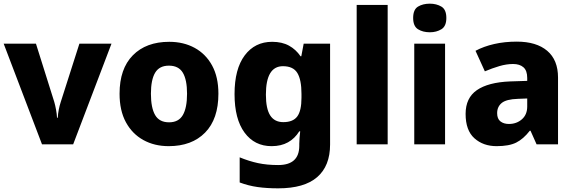

<svg xmlns="http://www.w3.org/2000/svg" viewBox="-20 -787 3133 1047"><path d="M209 0 0 -549H176L276 -231Q281 -214 285.5 -189.5Q290 -165 291 -145H295Q296 -166 300.5 -189Q305 -212 311 -230L413 -549H588L379 0Z M1171 -276Q1171 -138 1098.5 -64Q1026 10 900 10Q822 10 761.5 -23.5Q701 -57 666.5 -120.5Q632 -184 632 -276Q632 -412 704.5 -485.5Q777 -559 903 -559Q981 -559 1041.5 -526Q1102 -493 1136.5 -430Q1171 -367 1171 -276ZM803 -276Q803 -199 826 -159.5Q849 -120 902 -120Q954 -120 977 -159.5Q1000 -199 1000 -276Q1000 -352 977 -390.5Q954 -429 901 -429Q849 -429 826 -390.5Q803 -352 803 -276Z M1464 -559Q1518 -559 1556 -538Q1594 -517 1619 -480H1623L1636 -549H1780V1Q1780 118 1709.5 179Q1639 240 1497 240Q1435 240 1385 233Q1335 226 1287 208V71Q1338 92 1387 102.5Q1436 113 1497 113Q1612 113 1612 8V-3Q1612 -17 1613.5 -35.5Q1615 -54 1617 -71H1612Q1588 -32 1550.5 -11Q1513 10 1461 10Q1368 10 1313.5 -64Q1259 -138 1259 -274Q1259 -411 1314.5 -485Q1370 -559 1464 -559ZM1523 -426Q1430 -426 1430 -271Q1430 -194 1453.5 -157.5Q1477 -121 1525 -121Q1578 -121 1601 -152Q1624 -183 1624 -254V-275Q1624 -352 1601.5 -389Q1579 -426 1523 -426Z M2094 0H1925V-760H2094Z M2324 -767Q2360 -767 2387 -751Q2414 -735 2414 -689Q2414 -644 2387 -627.5Q2360 -611 2324 -611Q2286 -611 2259.5 -627.5Q2233 -644 2233 -689Q2233 -735 2259.5 -751Q2286 -767 2324 -767ZM2407 -549V0H2239V-549Z M2798 -560Q2905 -560 2964 -510Q3023 -460 3023 -364V0H2906L2873 -74H2869Q2834 -29 2795 -9.5Q2756 10 2688 10Q2615 10 2567 -33Q2519 -76 2519 -166Q2519 -253 2580.5 -295.5Q2642 -338 2761 -343L2855 -346V-362Q2855 -402 2834.5 -420Q2814 -438 2778 -438Q2742 -438 2703 -426.5Q2664 -415 2624 -398L2573 -510Q2618 -534 2675 -547Q2732 -560 2798 -560ZM2804 -248Q2741 -246 2716 -225.5Q2691 -205 2691 -170Q2691 -139 2709 -125Q2727 -111 2755 -111Q2797 -111 2826 -136.5Q2855 -162 2855 -206V-250Z"/></svg>

Font: Noto Sans Sinhala UI ExtraBold
Style: Regular
Weight: 800
Designer: Jelle Bosma - Monotype Design Team
Foundry: Monotype Imaging Inc.
Version: Version 2.006; ttfautohint (v1.8.4.7-5d5b)